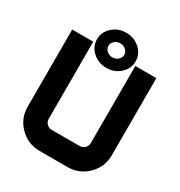

<svg xmlns="http://www.w3.org/2000/svg" viewBox="-201 -1018 1087 1158"><g transform="rotate(30 342.0 -439.5)"><path d="M48.8 -195.3V-732.4H195.3V-195.3Q195.3 -175.3 209.7 -160.9Q224.1 -146.5 244.1 -146.5H439.5Q459.5 -146.5 473.9 -160.9Q488.3 -175.3 488.3 -195.3V-732.4H634.8V-195.3Q634.8 -114.3 577.6 -57.1Q520.5 0 439.5 0H244.1Q163.1 0 106 -57.1Q48.8 -114.3 48.8 -195.3ZM207.5 -756.8Q207.5 -807.6 246.8 -843.3Q286.1 -878.9 341.8 -878.9Q397.5 -878.9 436.8 -843.3Q476.1 -807.6 476.1 -756.8Q476.1 -706.1 436.8 -670.4Q397.5 -634.8 341.8 -634.8Q286.1 -634.8 246.8 -670.4Q207.5 -706.1 207.5 -756.8ZM341.8 -805.7Q319.3 -805.7 303.2 -791.3Q287.1 -776.9 287.1 -756.8Q287.1 -736.8 303.2 -722.4Q319.3 -708 341.8 -708Q364.3 -708 380.6 -722.4Q397 -736.8 397 -756.8Q397 -776.9 380.6 -791.3Q364.3 -805.7 341.8 -805.7Z"/></g></svg>

Font: Audex
Style: Regular
Weight: 400
Designer: GGBotNet
Foundry: GGBotNet
Version: 1.00